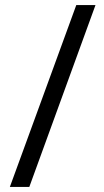

<svg xmlns="http://www.w3.org/2000/svg" viewBox="-20 -737 411 760"><path d="M358 -717 96 3H19L282 -717Z"/></svg>

Font: Noto Sans Lao UI ExtCond
Style: Regular
Weight: 400
Width: 2
Designer: Monotype Design Team
Foundry: Monotype Imaging Inc.
Version: Version 2.000; ttfautohint (v1.8.4.7-5d5b)